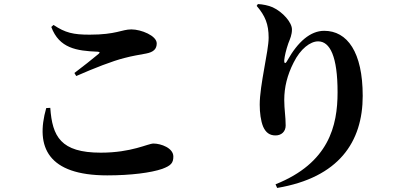

<svg xmlns="http://www.w3.org/2000/svg" viewBox="-20 -845 2040 947"><path d="M233 -712C272 -607 358 -594 461 -590C473 -589 474 -586 466 -579C437 -555 386 -514 347 -485L356 -470C445 -509 534 -544 594 -559C631 -569 669 -575 701 -581C737 -588 753 -603 753 -631C753 -669 676 -700 628 -700C580 -700 554 -674 422 -674C342 -674 302 -683 244 -722ZM228 -313C238 -172 279 -92 477 -92C630 -92 709 -137 737 -137C774 -137 835 -115 835 -73C835 -41 823 -28 780 -12C725 7 625 20 509 20C217 20 153 -119 208 -312Z M1246 -816C1288 -767 1305 -726 1305 -659C1305 -593 1261 -426 1261 -329C1261 -290 1266 -249 1278 -220C1291 -191 1310 -177 1339 -177C1368 -177 1389 -196 1389 -226C1389 -271 1382 -305 1382 -352C1382 -415 1397 -475 1428 -536C1462 -605 1511 -641 1549 -641C1608 -641 1645 -566 1645 -390C1645 -224 1602 -41 1339 64L1347 82C1651 31 1769 -145 1769 -372C1769 -588 1693 -693 1579 -693C1511 -693 1449 -639 1397 -546C1388 -529 1381 -530 1382 -549C1384 -569 1391 -599 1402 -631C1411 -654 1420 -673 1420 -700C1420 -734 1375 -786 1325 -809C1305 -818 1275 -824 1252 -825Z"/></svg>

Font: Noto Serif CJK KR
Style: Bold
Weight: 700
Designer: Ryoko NISHIZUKA 西塚涼子 (kana & ideographs); Frank Grießhammer (Latin, Greek & Cyrillic); Wenlong ZHANG 张文龙 (bopomofo); San
Foundry: Adobe
Version: Version 2.001;hotconv 1.1.0;makeotfexe 2.6.0